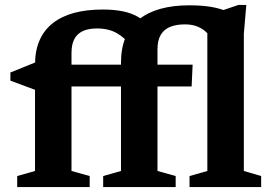

<svg xmlns="http://www.w3.org/2000/svg" viewBox="-20 -756 1104 776"><path d="M616.5 -65 690 -44.5V0H397V-44.5L469 -65V-502Q469 -562 487.8 -605.8Q506.5 -649.5 542.2 -678Q578 -706.5 629 -720.5Q680 -734.5 744.5 -734.5Q794.5 -734.5 831.2 -728.5Q868 -722.5 898.5 -709.5L867 -710L943.5 -736H975.5L965.5 -619.5V-65L1035.5 -44.5V0H746V-44.5L818 -65V-621.5Q803 -638 780.2 -647.8Q757.5 -657.5 727.5 -657.5Q692 -657.5 667.2 -647.2Q642.5 -637 629.5 -614.8Q616.5 -592.5 616.5 -556.5ZM342.5 0H49.5V-44.5L121.5 -65V-494.5Q121.5 -551 139.8 -592.8Q158 -634.5 193.2 -662.2Q228.5 -690 279.2 -703.8Q330 -717.5 395 -717.5Q440.5 -717.5 475.2 -710.5Q510 -703.5 537.2 -688.2Q564.5 -673 587 -648L507 -572Q486 -602.5 452.5 -621.8Q419 -641 372 -641Q338 -641 315 -630.5Q292 -620 280.5 -598.2Q269 -576.5 269 -542.5V-65L342.5 -44.5ZM758.5 -494.5 754.5 -406.5H178L121.5 -393L22 -430V-463L129.5 -506.5L200.5 -494.5Z"/></svg>

Font: Newsreader 9pt SemiBold
Style: Regular
Weight: 600
Designer: Hugues Gentile
Foundry: Production Type
Version: Version 1.003